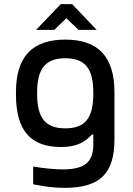

<svg xmlns="http://www.w3.org/2000/svg" viewBox="-20 -700 640 926"><path d="M57 -256V-244C57 -69 129 9 274 9C353 9 391 -16 423 -51H430V-4C430 79 392 117 283 117C240 117 184 111 140 103V189C196 200 242 206 292 206C466 206 532 133 532 -28V-255C532 -426 454 -509 295 -509C136 -509 57 -427 57 -256ZM154 -556H242L300 -612L359 -556H446L328 -680H273ZM159 -247V-253C159 -370 200 -419 295 -419C390 -419 430 -370 430 -253V-247C430 -130 390 -81 295 -81C200 -81 159 -130 159 -247Z"/></svg>

Font: LT Wave Mono Medium
Style: Regular
Weight: 500
Designer: Daniel Lyons
Version: Version 2.5 (Glyphs App)